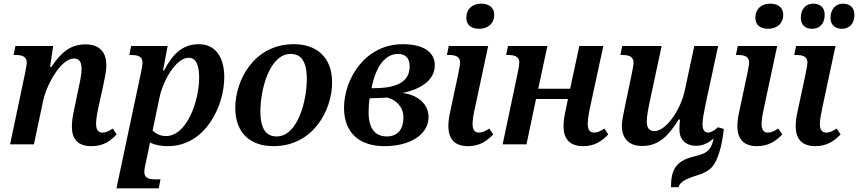

<svg xmlns="http://www.w3.org/2000/svg" viewBox="-20 -787 4679 1047"><path d="M479 10C541 10 581 -16 616 -54L595 -86C572 -71 557 -64 537 -64C514 -64 504 -82 504 -111C504 -133 508 -162 516 -198L543 -321C551 -359 560 -400 560 -432C560 -492 532 -545 446 -545C368 -545 315 -505 260 -422H253L270 -536H64L54 -487H67C101 -487 126 -478 126 -446C126 -437 123 -417 118 -394L35 0H165L216 -241C234 -322 310 -468 384 -468C420 -468 425 -435 425 -410C425 -383 417 -345 406 -295L383 -183C376 -152 372 -122 372 -96C372 -34 400 10 479 10Z M615 240H846L855 191H830C792 191 767 185 767 150C767 137 772 113 775 100L789 35C792 19 796 1 798 -10C822 3 857 10 895 10C1102 10 1203 -212 1203 -365C1203 -482 1150 -546 1064 -546C970 -546 918 -485 875 -403H869L894 -536H695L685 -487H698C732 -487 757 -479 757 -446C757 -438 755 -420 750 -397ZM884 -45C852 -45 826 -61 812 -75L851 -261C869 -344 938 -472 1009 -472C1053 -472 1066 -423 1066 -364C1066 -239 1001 -45 884 -45Z M1471 10C1689 10 1791 -188 1791 -337C1791 -477 1705 -546 1582 -546C1364 -546 1263 -348 1263 -199C1263 -59 1348 10 1471 10ZM1489 -43C1434 -43 1400 -80 1400 -179C1400 -305 1452 -493 1565 -493C1619 -493 1653 -456 1653 -357C1653 -231 1601 -43 1489 -43Z M2077 10C2216 10 2317 -53 2317 -149C2317 -216 2263 -269 2175 -280C2286 -303 2351 -357 2351 -431C2351 -502 2291 -546 2176 -546C1972 -546 1856 -358 1856 -199C1856 -72 1930 10 2077 10ZM2150 -493C2189 -493 2214 -472 2214 -425C2214 -333 2130 -306 2016 -306H2006C2030 -433 2086 -493 2150 -493ZM2089 -43C2029 -43 1990 -83 1990 -174C1990 -198 1991 -221 1996 -251C2034 -252 2065 -253 2092 -255C2141 -243 2180 -202 2180 -147C2180 -86 2152 -43 2089 -43Z M2593 -630C2634 -630 2675 -653 2675 -707C2675 -749 2643 -767 2604 -767C2559 -767 2523 -741 2523 -689C2523 -649 2553 -630 2593 -630ZM2532 10C2594 10 2634 -17 2670 -54L2648 -86C2625 -71 2610 -64 2591 -64C2567 -64 2557 -82 2557 -111C2557 -135 2563 -170 2572 -208L2642 -536H2427L2417 -487H2430C2464 -487 2489 -478 2489 -446C2489 -437 2484 -408 2479 -384L2436 -183C2429 -153 2425 -124 2425 -99C2425 -36 2453 10 2532 10Z M3160 10C3222 10 3262 -17 3297 -54L3276 -86C3253 -71 3238 -64 3219 -64C3195 -64 3185 -82 3185 -111C3185 -138 3191 -170 3199 -208L3270 -536H3139L3089 -303H2915L2965 -536H2750L2740 -487H2752C2787 -487 2812 -478 2812 -446C2812 -437 2809 -417 2804 -394L2721 0H2851L2903 -247H3077L3064 -183C3057 -153 3053 -124 3053 -99C3053 -36 3081 10 3160 10Z M3482 9C3575 9 3626 -49 3681 -135H3688C3686 -116 3685 -97 3685 -80C3685 -28 3717 8 3777 8C3815 8 3845 -9 3871 -32C3868 -15 3863 3 3855 16C3839 42 3822 52 3766 66C3664 90 3639 140 3639 234H3680C3688 207 3711 191 3782 169C3860 145 3879 113 3900 51C3914 11 3923 -42 3927 -84L3895 -93C3875 -75 3858 -64 3841 -64C3822 -64 3811 -79 3811 -110C3811 -136 3818 -172 3827 -216L3896 -536H3766L3714 -293C3692 -189 3612 -72 3549 -72C3516 -72 3507 -95 3507 -125C3507 -152 3516 -201 3524 -237L3588 -536H3373L3363 -487H3376C3410 -487 3435 -478 3435 -446C3435 -437 3430 -408 3425 -384L3389 -212C3379 -164 3371 -126 3371 -102C3371 -43 3399 9 3482 9Z M4169 -630C4210 -630 4251 -653 4251 -707C4251 -749 4219 -767 4180 -767C4135 -767 4099 -741 4099 -689C4099 -649 4129 -630 4169 -630ZM4108 10C4170 10 4210 -17 4246 -54L4224 -86C4201 -71 4186 -64 4167 -64C4143 -64 4133 -82 4133 -111C4133 -135 4139 -170 4148 -208L4218 -536H4003L3993 -487H4006C4040 -487 4065 -478 4065 -446C4065 -437 4060 -408 4055 -384L4012 -183C4005 -153 4001 -124 4001 -99C4001 -36 4029 10 4108 10Z M4409 -630C4442 -630 4477 -650 4477 -707C4477 -747 4451 -767 4414 -767C4373 -767 4347 -736 4347 -690C4347 -650 4372 -630 4409 -630ZM4572 -630C4604 -630 4639 -650 4639 -707C4639 -747 4613 -767 4577 -767C4536 -767 4509 -736 4509 -690C4509 -650 4535 -630 4572 -630ZM4426 10C4488 10 4528 -17 4564 -54L4542 -86C4519 -71 4504 -64 4485 -64C4461 -64 4451 -82 4451 -111C4451 -135 4458 -171 4466 -208L4536 -536H4321L4311 -487H4324C4358 -487 4383 -478 4383 -446C4383 -437 4378 -408 4373 -384L4330 -183C4323 -153 4319 -124 4319 -99C4319 -36 4347 10 4426 10Z"/></svg>

Font: Noto Serif SemiBold
Style: Italic
Weight: 600
Italic angle: -12°
Designer: Monotype Design Team
Foundry: Monotype Imaging Inc.
Version: Version 2.014